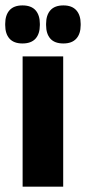

<svg xmlns="http://www.w3.org/2000/svg" viewBox="-34 -704 325 724"><path d="M51.3 0V-491.4H204.3V0ZM50.7 -540.1Q18.2 -540.1 1.9 -558.3Q-14.4 -576.5 -14.4 -609.5V-613.9Q-14.4 -646.9 1.9 -665.3Q18.2 -683.6 50.7 -683.6Q83.6 -683.6 100 -665.3Q116.3 -646.9 116.3 -613.9V-609.5Q116.3 -576.5 100 -558.3Q83.6 -540.1 50.7 -540.1ZM205.1 -540.1Q172 -540.1 155.9 -558.3Q139.8 -576.5 139.8 -609.5V-613.9Q139.8 -646.9 156.1 -665.3Q172.4 -683.6 205.1 -683.6Q237.3 -683.6 253.7 -665.3Q270.2 -646.9 270.2 -613.9V-609.5Q270.2 -576.5 253.7 -558.3Q237.3 -540.1 205.1 -540.1Z"/></svg>

Font: Anek Gurmukhi Medium
Style: Regular
Weight: 500
Designer: Sarang Kulkarni (Gurmukhi), Yesha Goshar (Latin)
Foundry: Ek Type
Version: Version 1.003